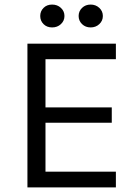

<svg xmlns="http://www.w3.org/2000/svg" viewBox="-20 -820 602 840"><path d="M170.5 -714.5Q156 -729 156 -750Q156 -771 170.5 -785.5Q185 -800 208 -800Q231 -800 246.5 -785.5Q262 -771 262 -750Q262 -729 246.5 -714.5Q231 -700 208 -700Q185 -700 170.5 -714.5ZM339 -714.5Q324 -729 324 -750Q324 -771 339 -785.5Q354 -800 376.5 -800Q399 -800 414.5 -785.5Q430 -771 430 -750Q430 -729 414.5 -714.5Q399 -700 376.5 -700Q354 -700 339 -714.5ZM100 0V-629H487V-561H179V-350H469V-283H179V-69H487V0Z"/></svg>

Font: Karmilla
Style: Regular
Weight: 400
Designer: Jonathan Pinhorn
Version: Version 1.000